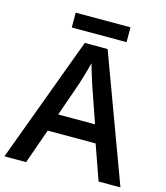

<svg xmlns="http://www.w3.org/2000/svg" viewBox="-125 -960 911 1056"><g transform="rotate(15 330.5 -432.5)"><path d="M536.1 0 466.3 -198.2H193.4L123.5 0H0L265.6 -716.8H395.5L660.6 0ZM436 -298.8 368.2 -494.1Q364.3 -506.8 356.9 -529.8Q349.6 -552.7 342 -577.1Q334.5 -601.6 330.1 -618.2Q325.2 -598.1 318.1 -573.5Q311 -548.8 304.4 -527.1Q297.9 -505.4 294.4 -494.1L226.1 -298.8ZM486.3 -864.7V-780.3H174.3V-864.7Z"/></g></svg>

Font: Open Sans SemiBold
Style: Regular
Weight: 600
Designer: Monotype Design Team
Foundry: Monotype Imaging Inc.
Version: Version 3.003; ttfautohint (v1.8.4)